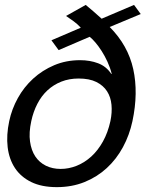

<svg xmlns="http://www.w3.org/2000/svg" viewBox="-20 -751 614 782"><path d="M306.2 -505.9Q346.2 -505.9 379.4 -493.4Q412.6 -481 433.1 -450.2H435.1Q428.7 -475.6 417.7 -499.5Q406.7 -523.4 394 -543.2Q381.3 -563 368.4 -578.1Q355.5 -593.3 345.2 -601.1L218.8 -546.9L189.5 -586.9L309.1 -638.2Q296.4 -652.3 279.1 -665Q261.7 -677.7 249 -686L329.1 -731Q341.3 -721.2 359.1 -705.8Q377 -690.4 394 -674.8L525.9 -731L553.2 -693.8L426.8 -641.1Q501.5 -565.9 522.7 -469.5Q543.9 -373 519.5 -257.8Q507.3 -200.7 480.7 -151.6Q454.1 -102.5 414.8 -66.4Q375.5 -30.3 324.2 -9.5Q272.9 11.2 211.4 11.2Q149.9 11.2 107.4 -9.5Q64.9 -30.3 41 -66.4Q17.1 -102.5 11.2 -151.6Q5.4 -200.7 17.6 -257.8Q27.8 -306.6 52.7 -351.6Q77.6 -396.5 115 -430.7Q152.3 -464.8 200.7 -485.4Q249 -505.9 306.2 -505.9ZM300.3 -431.2Q261.7 -431.2 229.7 -418.5Q197.8 -405.8 173.3 -383.1Q148.9 -360.4 132.3 -328.4Q115.7 -296.4 107.4 -257.8Q97.2 -210.9 102.3 -174.6Q107.4 -138.2 124 -113.5Q140.6 -88.9 167.2 -75.9Q193.8 -63 227.1 -63Q260.3 -63 292.5 -75.9Q324.7 -88.9 351.8 -113.5Q378.9 -138.2 399.2 -174.6Q419.4 -210.9 429.7 -257.8Q437 -292.5 434.1 -324Q431.2 -355.5 416 -379.2Q400.9 -402.8 372.6 -417Q344.2 -431.2 300.3 -431.2Z"/></svg>

Font: XB Khoramshahr
Style: Italic
Weight: 400
Italic angle: -12°
Designer: Behnam
Foundry: Irmug
Version: Version 8.005 2009